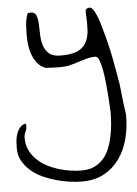

<svg xmlns="http://www.w3.org/2000/svg" viewBox="-129 -281 582 817"><g transform="rotate(-5 162.0 127.5)"><path d="M-76.2 330.1Q-76.2 318.4 -75.2 301.8Q-74.2 285.2 -68.8 269.5Q-63.5 253.9 -53.7 242.2Q-43.9 230.5 -28.3 228.5Q-28.3 229.5 -27.8 232.9Q-27.3 236.3 -27.3 238.3Q-27.3 252 -33.2 263.2Q-39.1 274.4 -39.1 291Q-39.1 318.4 -28.3 340.8Q-17.6 363.3 0 380.9Q17.6 398.4 40.5 411.1Q63.5 423.8 89.4 432.1Q115.2 440.4 141.6 444.3Q168 448.2 190.4 448.2Q222.7 448.2 245.1 437.5Q267.6 426.8 283.7 408.7Q299.8 390.6 309.6 366.7Q319.3 342.8 324.7 316.9Q330.1 291 332.5 264.6Q335 238.3 335 214.8Q335 210.9 334 190.9Q333 170.9 331.1 144Q329.1 117.2 326.2 86.9Q323.2 56.6 318.4 30.3Q313.5 3.9 306.6 -12.7Q299.8 -29.3 291 -29.3Q272.5 -29.3 254.4 -24.4Q236.3 -19.5 218.8 -13.7Q201.2 -7.8 182.1 -2.9Q163.1 2 142.6 2Q138.7 2 129.4 2Q120.1 2 109.4 1.5Q98.6 1 89.4 0.5Q80.1 0 76.2 0Q55.7 -7.8 42.5 -23.4Q29.3 -39.1 21.5 -59.1Q13.7 -79.1 10.7 -101.1Q7.8 -123 7.8 -141.6Q7.8 -168.9 9.3 -190.9Q10.7 -212.9 19.5 -237.3Q20.5 -239.3 26.4 -239.7Q32.2 -240.2 33.2 -240.2Q50.8 -240.2 56.6 -225.6Q62.5 -210.9 63.5 -189.5Q64.5 -168 64.9 -143.1Q65.4 -118.2 72.3 -96.7Q79.1 -75.2 95.2 -61Q111.3 -46.9 144.5 -46.9Q189.5 -46.9 214.8 -57.6Q240.2 -68.4 252.9 -90.3Q265.6 -112.3 267.6 -144Q269.5 -175.8 266.6 -218.8Q265.6 -231.4 271.5 -235.4Q277.3 -239.3 285.2 -239.3Q294.9 -239.3 306.2 -217.8Q317.4 -196.3 327.1 -163.1Q336.9 -129.9 346.7 -91.3Q356.4 -52.7 363.3 -17.6Q370.1 17.6 374.5 43.5Q378.9 69.3 379.9 76.2Q380.9 80.1 382.8 91.3Q384.8 102.5 386.2 118.7Q387.7 134.8 389.6 151.9Q391.6 168.9 393.6 185.1Q395.5 201.2 397.5 212.9Q399.4 224.6 399.4 228.5V233.4Q399.4 284.2 387.2 331.1Q375 377.9 349.1 414.6Q323.2 451.2 283.7 473.1Q244.1 495.1 188.5 495.1Q165 495.1 136.2 491.2Q107.4 487.3 78.1 479Q48.8 470.7 21 458Q-6.8 445.3 -28.3 426.3Q-49.8 407.2 -63 383.8Q-76.2 360.4 -76.2 330.1Z"/></g></svg>

Font: Swanky and Moo Moo
Style: Regular
Weight: 400
Designer: Kimberly Geswein
Foundry: Kimberly Geswein
Version: Version 1.002 2001